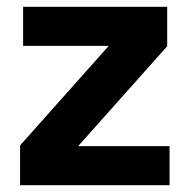

<svg xmlns="http://www.w3.org/2000/svg" viewBox="-20 -545 558 565"><path d="M39 0V-117L300 -410H48V-525H472V-409L210 -115H479V0Z"/></svg>

Font: IBM Plex Sans Thai
Style: Bold
Weight: 700
Designer: Mike Abbink, Paul van der Laan, Pieter van Rosmalen, Ben Mitchell, Mark Frömberg
Foundry: Bold Monday
Version: Version 1.2